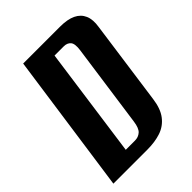

<svg xmlns="http://www.w3.org/2000/svg" viewBox="-177 -677 763 763"><g transform="rotate(-45 204.0 -295.5)"><path d="M6.9 0 90.9 -591H298.4Q339.8 -591 365.3 -578.8Q390.8 -566.6 401.3 -542.3Q411.8 -518.1 405.8 -481.1L356.4 -126.6Q350.1 -78 328.7 -50.2Q307.4 -22.4 274.3 -11.2Q241.2 0 197.7 0ZM136.8 -60.3H188.4Q207.9 -60.3 221.2 -72.2Q234.5 -84.1 239 -117L288.4 -468.2Q293 -501.1 282.8 -513.2Q272.6 -525.3 253.1 -525.3H201.5Z"/></g></svg>

Font: Alumni Sans SC Thin
Style: Italic
Weight: 100
Italic angle: -8°
Designer: Robert E. Leuschke
Foundry: Robert E. Leuschke
Version: Version 1.016